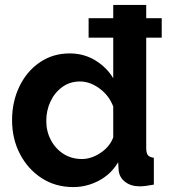

<svg xmlns="http://www.w3.org/2000/svg" viewBox="-20 -750 685 780"><path d="M29 -262Q29 -337 59 -399Q89 -461 142 -497Q195 -533 263 -533Q321 -533 367.5 -504.5Q414 -476 440 -432V-597H340V-676H440V-730H574V-676H637V-597H574V-150Q574 -128 581 -119.5Q588 -111 605 -109V0Q569 7 548 7Q512 7 488.5 -11Q465 -29 462 -58L460 -91Q431 -42 381.5 -16Q332 10 278 10Q205 10 149 -26.5Q93 -63 61 -124.5Q29 -186 29 -262ZM440 -192V-317Q424 -361 385 -390Q346 -419 305 -419Q264 -419 233 -396.5Q202 -374 185 -337.5Q168 -301 168 -259Q168 -216 187 -180.5Q206 -145 238.5 -124.5Q271 -104 313 -104Q351 -104 388.5 -129Q426 -154 440 -192Z"/></svg>

Font: Raleway
Style: Bold
Weight: 700
Designer: Matt McInerney, Pablo Impallari, Rodrigo Fuenzalida
Foundry: Matt McInerney, Pablo Impallari, Rodrigo Fuenzalida
Version: Version 4.026